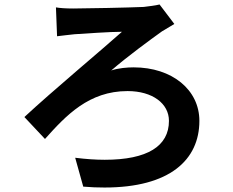

<svg xmlns="http://www.w3.org/2000/svg" viewBox="-20 -786 1040 858"><path d="M235 -624C256 -627 288 -630 313 -633C361 -636 471 -644 525 -644C446 -573 209 -375 89 -263L181 -165C275 -270 377 -379 550 -379C662 -379 735 -323 735 -246C735 -133 639 -72 448 -72C408 -72 364 -75 316 -81L352 48C387 51 416 52 447 52C739 52 871 -72 871 -246C871 -384 750 -485 577 -485C550 -485 509 -482 477 -471C551 -535 647 -605 704 -646C719 -655 740 -668 759 -679L693 -766C674 -761 645 -758 622 -755C555 -752 360 -748 307 -748C272 -748 247 -750 230 -753Z"/></svg>

Font: Spoqa Han Sans Neo Bold
Style: Bold
Weight: 700
Designer: [Spoqa Han Sans Neo] Dong-huui Kim  Younghwa Kang  Yujin Lee  [Noto Sans] Ryoko NISHIZUKA  (kana & ideographs); Paul D. 
Foundry: Spoqa (http://www.spoqa-han-sans.com)
Version: Version 1.000